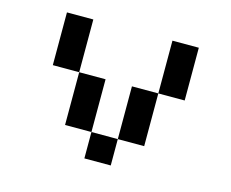

<svg xmlns="http://www.w3.org/2000/svg" viewBox="-90 -752 1056 879"><g transform="rotate(15 437.5 -312.5)"><path d="M375 0V-125H250V-375H125V-625H250V-375H375V-125H500V0ZM625 -375V-625H750V-375ZM500 -125V-375H625V-125Z"/></g></svg>

Font: Silkscreen
Style: Regular
Weight: 400
Designer: Jason Kottke
Foundry: Jason Kottke
Version: Version 1.001; ttfautohint (v1.8.4.7-5d5b)